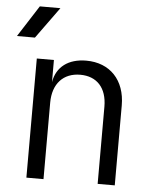

<svg xmlns="http://www.w3.org/2000/svg" viewBox="-58 -836 713 883"><g transform="rotate(5 298.5 -395.0)"><path d="M-3 -645H80L185 -790H90ZM97 0H176V-353C176 -441 225 -493 303 -493C379 -493 426 -444 426 -356V0H505V-369C505 -486 434 -560 325 -560C242 -560 188 -519 176 -448V-550H97Z"/></g></svg>

Font: JetBrains Mono Light
Style: Regular
Weight: 336
Monospace: yes
Designer: Philipp Nurullin, Konstantin Bulenkov
Foundry: JetBrains
Version: Version 2.305